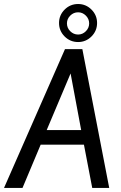

<svg xmlns="http://www.w3.org/2000/svg" viewBox="-55 -929 596 949"><path d="M352.1 -686 484.9 0H400.9L359.9 -213.9H146L56.2 0H-35.2L266.1 -686ZM175.8 -286.1H346.2L293.9 -565.9ZM236.8 -815.4Q236.8 -854 264.4 -881.6Q292 -909.2 331.1 -909.2Q369.6 -909.2 397.2 -881.6Q424.8 -854 424.8 -815.4Q424.8 -776.4 397.2 -748.8Q369.6 -721.2 331.1 -721.2Q292 -721.2 264.4 -748.8Q236.8 -776.4 236.8 -815.4ZM385.7 -813.5Q385.7 -835.4 369.4 -851.8Q353 -868.2 331.1 -868.2Q308.6 -868.2 292.2 -851.8Q275.9 -835.4 275.9 -813.5Q275.9 -791 292.2 -774.7Q308.6 -758.3 331.1 -758.3Q353 -758.3 369.4 -774.7Q385.7 -791 385.7 -813.5Z"/></svg>

Font: Myanmar Pyu Pro
Style: Regular
Weight: 400
Designer: Khon Soe Zaw Thu
Foundry: PaOh Unicode
Version: Version 2.00 April 29, 2017